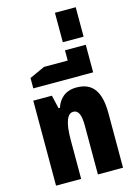

<svg xmlns="http://www.w3.org/2000/svg" viewBox="-150 -1119 841 1196"><g transform="rotate(-15 270.5 -521.0)"><path d="M57 0H219V-251C219 -364 241 -417 279 -417C310 -417 327 -389 327 -316V0H489V-350C489 -490 443 -558 337 -558C264 -558 223 -516 206 -462H197L177 -548H57Z M77 -622H463V-800H329V-734H176L77 -689Z M329 -852H463V-1042H329Z"/></g></svg>

Font: Noto Sans Thai ExtCond Blk
Style: Regular
Weight: 900
Width: 2
Designer: Monotype Design Team
Foundry: Monotype Imaging Inc.
Version: Version 2.002